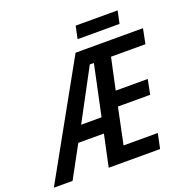

<svg xmlns="http://www.w3.org/2000/svg" viewBox="-211 -1007 1125 1148"><g transform="rotate(-20 351.5 -433.0)"><path d="M336 -714H765L746 -619H527L484 -419H688L669 -325H464L416 -95H634L614 0H287L330 -202H167L57 0H-62ZM350 -298 418 -619H392L220 -298ZM392 -866H659L642 -786H375Z"/></g></svg>

Font: Noto Sans UI NarrowMedium
Style: Italic
Weight: 500
Width: 4
Italic angle: -12°
Designer: Monotype Design Team
Foundry: Monotype Imaging Inc.
Version: Version 1.001